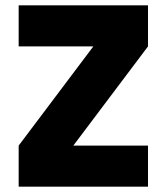

<svg xmlns="http://www.w3.org/2000/svg" viewBox="-20 -700 625 720"><path d="M50 0Q50 -38 50 -77Q50 -116 50 -154Q119 -246 190 -340Q261 -434 330 -526Q261 -526 190 -526Q119 -526 50 -526Q50 -564 50 -603Q50 -642 50 -680Q170 -680 292.5 -680Q415 -680 535 -680Q535 -642 535 -603Q535 -564 535 -526Q466 -434 395 -340Q324 -246 255 -154Q324 -154 395 -154Q466 -154 535 -154Q535 -116 535 -77Q535 -38 535 0Q415 0 292.5 0Q170 0 50 0Z"/></svg>

Font: Tilt Warp
Style: Regular
Weight: 400
Designer: Andy Clymer
Foundry: Andy Clymer
Version: Version 1.000